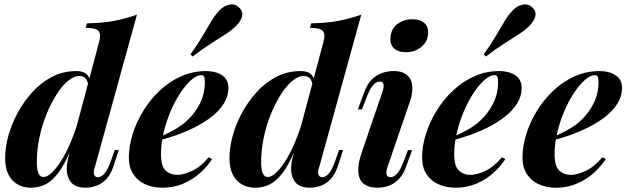

<svg xmlns="http://www.w3.org/2000/svg" viewBox="-20 -863 2927 897"><path d="M424 -85Q415 -61 419.5 -48Q424 -35 438 -35Q451 -35 466.5 -50.5Q482 -66 499 -114L516 -162H535L511 -89Q498 -48 476 -25.5Q454 -3 428.5 5.5Q403 14 379 14Q317 14 300 -32Q291 -51 292 -79.5Q293 -108 304 -145L443 -667Q453 -701 441 -717Q429 -733 380 -733L386 -754Q457 -755 513 -765.5Q569 -776 620 -795ZM184 -36Q201 -36 224 -58Q247 -80 273 -123.5Q299 -167 323 -230.5Q347 -294 366 -376L351 -268Q318 -172 285.5 -109Q253 -46 214.5 -16Q176 14 123 14Q90 14 63 -1Q36 -16 20 -46.5Q4 -77 4 -126Q4 -172 18.5 -226.5Q33 -281 61.5 -334Q90 -387 130.5 -432Q171 -477 223 -504Q275 -531 337 -531Q369 -531 384.5 -516.5Q400 -502 403 -476L395 -456Q391 -482 381 -495Q371 -508 351 -508Q325 -508 297 -484.5Q269 -461 243.5 -420.5Q218 -380 197 -328.5Q176 -277 164 -219.5Q152 -162 152 -105Q152 -71 159.5 -53.5Q167 -36 184 -36Z M710 -217Q751 -233 788 -253Q825 -273 851 -297Q890 -332 913.5 -378.5Q937 -425 937 -479Q937 -499 933 -505.5Q929 -512 921 -512Q899 -512 873.5 -489.5Q848 -467 823 -429.5Q798 -392 777.5 -344Q757 -296 744.5 -244Q732 -192 732 -143Q732 -87 753.5 -66.5Q775 -46 809 -46Q836 -46 876 -64Q916 -82 955 -128L971 -120Q950 -87 916 -56Q882 -25 837 -5.5Q792 14 739 14Q694 14 658.5 -2Q623 -18 602.5 -49.5Q582 -81 582 -127Q582 -180 599.5 -236Q617 -292 649 -344.5Q681 -397 726 -439.5Q771 -482 826 -506.5Q881 -531 943 -531Q987 -531 1017 -511.5Q1047 -492 1047 -452Q1047 -413 1025.5 -379Q1004 -345 968 -317Q932 -289 887.5 -267Q843 -245 796.5 -229Q750 -213 709 -204ZM870 -609Q907 -661 929 -699Q951 -737 968.5 -766Q986 -795 1007 -816Q1026 -836 1052.5 -841.5Q1079 -847 1098 -827Q1116 -810 1111 -787.5Q1106 -765 1083 -742Q1063 -722 1034.5 -703.5Q1006 -685 968 -661Q930 -637 880 -599Z M1472 -85Q1463 -61 1467.5 -48Q1472 -35 1486 -35Q1499 -35 1514.5 -50.5Q1530 -66 1547 -114L1564 -162H1583L1559 -89Q1546 -48 1524 -25.5Q1502 -3 1476.5 5.5Q1451 14 1427 14Q1365 14 1348 -32Q1339 -51 1340 -79.5Q1341 -108 1352 -145L1491 -667Q1501 -701 1489 -717Q1477 -733 1428 -733L1434 -754Q1505 -755 1561 -765.5Q1617 -776 1668 -795ZM1232 -36Q1249 -36 1272 -58Q1295 -80 1321 -123.5Q1347 -167 1371 -230.5Q1395 -294 1414 -376L1399 -268Q1366 -172 1333.5 -109Q1301 -46 1262.5 -16Q1224 14 1171 14Q1138 14 1111 -1Q1084 -16 1068 -46.5Q1052 -77 1052 -126Q1052 -172 1066.5 -226.5Q1081 -281 1109.5 -334Q1138 -387 1178.5 -432Q1219 -477 1271 -504Q1323 -531 1385 -531Q1417 -531 1432.5 -516.5Q1448 -502 1451 -476L1443 -456Q1439 -482 1429 -495Q1419 -508 1399 -508Q1373 -508 1345 -484.5Q1317 -461 1291.5 -420.5Q1266 -380 1245 -328.5Q1224 -277 1212 -219.5Q1200 -162 1200 -105Q1200 -71 1207.5 -53.5Q1215 -36 1232 -36Z M1804 -684Q1806 -727 1835.5 -750Q1865 -773 1906 -773Q1943 -773 1962.5 -755.5Q1982 -738 1980 -707Q1978 -668 1948 -643.5Q1918 -619 1876 -619Q1841 -619 1821.5 -636.5Q1802 -654 1804 -684ZM1766 -432Q1783 -482 1755 -482Q1737 -482 1722 -464Q1707 -446 1691 -403L1671 -352H1652L1680 -428Q1694 -468 1715.5 -490Q1737 -512 1763.5 -521.5Q1790 -531 1819 -531Q1854 -531 1874 -518Q1894 -505 1901 -484.5Q1908 -464 1906 -439.5Q1904 -415 1896 -391L1791 -85Q1782 -58 1786.5 -46.5Q1791 -35 1805 -35Q1818 -35 1833.5 -50Q1849 -65 1868 -114L1886 -162H1905L1879 -89Q1865 -48 1843 -26Q1821 -4 1795.5 5Q1770 14 1744 14Q1701 14 1678.5 -5Q1656 -24 1654 -60Q1652 -96 1668 -145Z M2080 -217Q2121 -233 2158 -253Q2195 -273 2221 -297Q2260 -332 2283.5 -378.5Q2307 -425 2307 -479Q2307 -499 2303 -505.5Q2299 -512 2291 -512Q2269 -512 2243.5 -489.5Q2218 -467 2193 -429.5Q2168 -392 2147.5 -344Q2127 -296 2114.5 -244Q2102 -192 2102 -143Q2102 -87 2123.5 -66.5Q2145 -46 2179 -46Q2206 -46 2246 -64Q2286 -82 2325 -128L2341 -120Q2320 -87 2286 -56Q2252 -25 2207 -5.5Q2162 14 2109 14Q2064 14 2028.5 -2Q1993 -18 1972.5 -49.5Q1952 -81 1952 -127Q1952 -180 1969.5 -236Q1987 -292 2019 -344.5Q2051 -397 2096 -439.5Q2141 -482 2196 -506.5Q2251 -531 2313 -531Q2357 -531 2387 -511.5Q2417 -492 2417 -452Q2417 -413 2395.5 -379Q2374 -345 2338 -317Q2302 -289 2257.5 -267Q2213 -245 2166.5 -229Q2120 -213 2079 -204ZM2240 -609Q2277 -661 2299 -699Q2321 -737 2338.5 -766Q2356 -795 2377 -816Q2396 -836 2422.5 -841.5Q2449 -847 2468 -827Q2486 -810 2481 -787.5Q2476 -765 2453 -742Q2433 -722 2404.5 -703.5Q2376 -685 2338 -661Q2300 -637 2250 -599Z M2549 -217Q2590 -233 2627 -253Q2664 -273 2690 -297Q2729 -332 2752.5 -378.5Q2776 -425 2776 -479Q2776 -499 2772 -505.5Q2768 -512 2760 -512Q2738 -512 2712.5 -489.5Q2687 -467 2662 -429.5Q2637 -392 2616.5 -344Q2596 -296 2583.5 -244Q2571 -192 2571 -143Q2571 -87 2592.5 -66.5Q2614 -46 2648 -46Q2675 -46 2715 -64Q2755 -82 2794 -128L2810 -120Q2789 -87 2755 -56Q2721 -25 2676 -5.5Q2631 14 2578 14Q2533 14 2497.5 -2Q2462 -18 2441.5 -49.5Q2421 -81 2421 -127Q2421 -180 2438.5 -236Q2456 -292 2488 -344.5Q2520 -397 2565 -439.5Q2610 -482 2665 -506.5Q2720 -531 2782 -531Q2826 -531 2856 -511.5Q2886 -492 2886 -452Q2886 -413 2864.5 -379Q2843 -345 2807 -317Q2771 -289 2726.5 -267Q2682 -245 2635.5 -229Q2589 -213 2548 -204Z"/></svg>

Font: Playfair Display
Style: Bold Italic
Weight: 700
Italic angle: -14°
Designer: Claus Eggers Sørensen
Foundry: Claus Eggers Sørensen
Version: Version 1.203